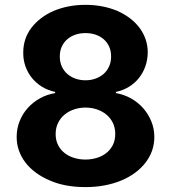

<svg xmlns="http://www.w3.org/2000/svg" viewBox="-20 -757 701 787"><path d="M206 -375.4V-380.3Q176.8 -386.4 152.7 -401.1Q128.6 -415.8 111.2 -437.1Q93.8 -458.5 84.3 -485.1Q74.9 -511.7 75.3 -541.5Q75.3 -598.7 108.3 -642.4Q125 -664.4 147.9 -682Q170.8 -699.6 199 -711.8Q227.3 -724.1 260.3 -730.6Q293.3 -737.2 330.3 -737.2Q401.6 -737.2 461.6 -712Q490.4 -699.2 513.3 -681.6Q536.2 -664.1 552.4 -642.2Q568.5 -620.4 577.1 -595.2Q585.6 -570 585.6 -541.5Q585.2 -511.7 575.8 -485.1Q566.4 -458.5 549.4 -437.1Q532.3 -415.8 508.3 -401.1Q484.4 -386.4 454.9 -380.3V-375.4Q487.6 -370 516.3 -354Q545.1 -338.1 566.4 -314.1Q587.7 -290.1 600.1 -259.9Q612.6 -229.8 612.6 -195.7Q612.6 -137.1 576.3 -90.2Q558.2 -66.8 533 -48.3Q507.8 -29.8 476.4 -16.9Q445 -3.9 408.2 3Q371.4 9.9 330.3 9.9Q246.1 9.9 184.7 -17Q152.7 -30.5 127.5 -49Q102.3 -67.5 84.7 -90.2Q67.1 -112.9 57.7 -139.6Q48.3 -166.2 48.3 -195.7Q48.3 -229.8 60.4 -260.1Q72.4 -290.5 93.8 -314.3Q115.1 -338.1 143.8 -354Q172.6 -370 206 -375.4ZM330.3 -103Q354 -103 376.1 -109.6Q398.1 -116.1 415.1 -129.3Q432.2 -142.4 442.3 -162.1Q452.4 -181.8 452.4 -207.7Q452.4 -233.7 442.5 -253.7Q432.5 -273.8 415.7 -287.6Q398.8 -301.5 376.6 -308.8Q354.4 -316.1 330.3 -316.1Q306.5 -316.1 284.3 -308.8Q262.1 -301.5 245.2 -287.6Q228.3 -273.8 218.2 -253.6Q208.1 -233.3 208.1 -207.7Q208.1 -181.8 218.2 -162.1Q228.3 -142.4 245.4 -129.3Q262.4 -116.1 284.4 -109.6Q306.5 -103 330.3 -103ZM330.3 -427.9Q352.3 -427.9 371.3 -434.7Q390.3 -441.4 404.7 -454Q419 -466.6 427.2 -484.7Q435.4 -502.8 435.4 -525.6Q435.4 -548.7 427.2 -566.4Q419 -584.2 404.7 -596.4Q390.3 -608.7 371.3 -615.1Q352.3 -621.4 330.3 -621.4Q308.6 -621.4 289.6 -615.1Q270.6 -608.7 256.2 -596.4Q241.8 -584.2 233.5 -566.4Q225.1 -548.7 225.1 -525.6Q225.1 -502.8 233.3 -484.7Q241.5 -466.6 255.9 -454Q270.2 -441.4 289.4 -434.7Q308.6 -427.9 330.3 -427.9Z"/></svg>

Font: Inter P
Style: Bold
Weight: 700
Designer: Rasmus Andersson
Foundry: rsms
Version: Version 3.018;git-588b23468